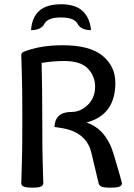

<svg xmlns="http://www.w3.org/2000/svg" viewBox="-20 -866 626 894"><path d="M494.1 7.8Q461.9 7.8 451.7 2.4Q441.4 -2.9 439 -13.2L405.8 -153.3Q382.8 -252 265.1 -270L233.4 -274.9Q236.8 -344.7 312.5 -344.7Q355 -344.7 388.9 -377.7Q422.9 -410.6 422.9 -462.9Q422.9 -511.2 389.4 -546.6Q356 -582 278.3 -582Q230 -582 173.8 -573.2Q176.8 -465.8 176.8 -311Q176.8 -156.2 179.2 -94.7Q181.6 -33.2 181.6 -12.7Q181.6 -2.9 171.1 2.4Q160.6 7.8 130.4 7.8Q100.6 7.8 89.8 2.4Q79.1 -2.9 79.1 -12.7Q79.1 -33.2 81.5 -94.7Q84 -156.2 84 -311Q84 -465.8 81.5 -527.3Q79.1 -588.9 79.1 -609.4Q79.1 -620.1 89.8 -624.5Q165 -655.3 272.5 -655.3Q398.4 -655.3 457.8 -606.2Q517.1 -557.1 517.1 -480Q517.1 -331.1 382.8 -295.4Q475.6 -264.6 510.3 -144.5Q547.9 -18.1 547.9 -12.7Q547.9 -2.9 537.4 2.4Q526.9 7.8 494.1 7.8ZM264.2 -846.2Q331.5 -846.2 365.2 -814.2Q398.9 -782.2 403.8 -725.6Q356.9 -725.6 341.3 -755.1Q325.7 -784.7 264.2 -784.7Q202.1 -784.7 186.8 -755.1Q171.4 -725.6 124.5 -725.6Q128.4 -784.7 162.6 -815.4Q196.8 -846.2 264.2 -846.2Z"/></svg>

Font: Bainsley
Style: Regular
Weight: 400
Designer: Paul James MIller
Foundry: High-Logic / Made with FontCreator
Version: Version 1.411;March 28, 2021;FontCreator 13.0.0.2683 64-bit